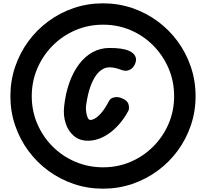

<svg xmlns="http://www.w3.org/2000/svg" viewBox="-20 -1021 1196 1155"><path d="M599.5 114Q507.5 114 424.2 85.8Q341 57.5 271.2 6.5Q201.5 -44.5 150.2 -114.2Q99 -184 70.8 -267.2Q42.5 -350.5 42.5 -442.5Q42.5 -535 70.8 -618.5Q99 -702 150.2 -772Q201.5 -842 271.2 -893.2Q341 -944.5 424.2 -972.8Q507.5 -1001 599.5 -1001Q691.5 -1001 774.8 -972.8Q858 -944.5 927.8 -893.2Q997.5 -842 1048.8 -772Q1100 -702 1128.2 -618.5Q1156.5 -535 1156.5 -442.5Q1156.5 -350.5 1128.2 -267.2Q1100 -184 1048.8 -114.2Q997.5 -44.5 927.8 6.5Q858 57.5 774.8 85.8Q691.5 114 599.5 114ZM171 -442.5Q171 -353.5 204.5 -275.8Q238 -198 297 -139.2Q356 -80.5 433.8 -47.5Q511.5 -14.5 600.5 -14.5Q689 -14.5 766.2 -47.8Q843.5 -81 902.2 -140Q961 -199 994.2 -276.5Q1027.5 -354 1027.5 -442.5Q1027.5 -531 994.5 -608.8Q961.5 -686.5 903 -746Q844.5 -805.5 767 -839Q689.5 -872.5 600.5 -872.5Q510.5 -872.5 432.5 -838.8Q354.5 -805 295.8 -745.5Q237 -686 204 -608.2Q171 -530.5 171 -442.5ZM366 -382.5Q374.5 -461 397.8 -525.2Q421 -589.5 456.5 -636Q492 -682.5 538.2 -707.5Q584.5 -732.5 639 -732.5Q677 -732.5 706 -728.5Q735 -724.5 758 -714.5Q767 -711 779.2 -701Q791.5 -691 796.8 -674.2Q802 -657.5 790.5 -632.5Q779 -608.5 757 -599.5Q735 -590.5 710 -600.5Q690 -608.5 672.5 -612.2Q655 -616 639 -616Q611.5 -616 588.2 -599Q565 -582 546.8 -550.5Q528.5 -519 516 -475.5Q503.5 -432 497 -379Q496 -363.5 498.8 -345Q501.5 -326.5 507.8 -313Q514 -299.5 523.5 -299.5Q548 -299.5 578.5 -330Q609 -360.5 636.5 -415Q645 -431 669.5 -435.8Q694 -440.5 722 -426Q750 -412.5 754.2 -389Q758.5 -365.5 752 -354Q707 -271 642 -222.8Q577 -174.5 509 -174.5Q458.5 -174.5 424.2 -203.5Q390 -232.5 374.8 -280Q359.5 -327.5 366 -382.5Z"/></svg>

Font: Edu VIC WA NT Hand Pre
Style: Regular
Weight: 400
Designer: Tina and Corey Anderson, Eben Sorkin, Mirko Velimirovic
Foundry: Google for Education
Version: Version 1.000